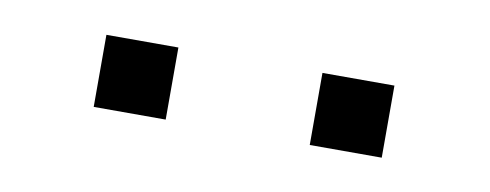

<svg xmlns="http://www.w3.org/2000/svg" viewBox="-26 -909 515 202"><g transform="rotate(10 231.0 -807.5)"><path d="M76.9 -769.2V-846.2H153.8V-769.2ZM307.7 -769.2V-846.2H384.6V-769.2Z"/></g></svg>

Font: Mintsoda - Lime Green 13x16
Style: Regular
Weight: 400
Designer: Mintsoda-15
Version: Version 1.0